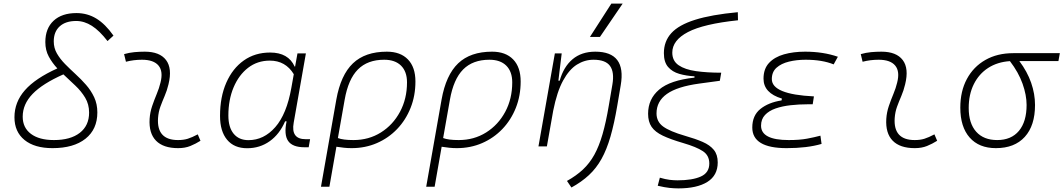

<svg xmlns="http://www.w3.org/2000/svg" viewBox="-20 -815 5921 1069"><path d="M272.5 9.8Q172.4 9.8 116.5 -35.6Q60.5 -81.1 60.5 -162.1Q60.5 -246.6 118.7 -312.7Q176.8 -378.9 299.3 -434.1Q271 -464.4 251.7 -499.8Q232.4 -535.2 232.4 -580.6Q232.4 -656.7 278.3 -699.5Q324.2 -742.2 405.8 -742.2Q466.3 -742.2 516.4 -711.7Q566.4 -681.2 611.8 -616.7L578.6 -586.4Q534.2 -644 491.7 -671.1Q449.2 -698.2 404.3 -698.2Q345.2 -698.2 312.3 -668.2Q279.3 -638.2 279.3 -584.5Q279.3 -547.9 296.9 -517.3Q314.5 -486.8 342 -458.7Q369.6 -430.7 400.6 -402.3Q431.6 -374 459.2 -342.5Q486.8 -311 504.4 -273.4Q522 -235.8 522 -189Q522 -95.2 456.1 -42.7Q390.1 9.8 272.5 9.8ZM333 -400.9Q216.3 -349.1 161.4 -292Q106.4 -234.9 106.4 -165.5Q106.4 -104 152.3 -69.6Q198.2 -35.2 280.3 -35.2Q372.6 -35.2 424.3 -75.4Q476.1 -115.7 476.1 -188Q476.1 -234.4 454.3 -270.8Q432.6 -307.1 399.4 -338.4Q366.2 -369.6 333 -400.9Z M1081.1 -66.9 1096.2 -31.2Q1069.3 -14.2 1039.8 -2.2Q1010.3 9.8 971.7 9.8Q889.2 9.8 848.6 -31.7Q808.1 -73.2 813 -153.3Q815.4 -189.9 827.1 -224.4Q838.9 -258.8 852.5 -291.5Q866.2 -324.2 873.5 -355Q889.6 -417.5 862.5 -450Q835.4 -482.4 770.5 -482.4Q724.1 -482.4 681.2 -471.2L670.9 -513.7Q699.7 -522 728.5 -524.7Q757.3 -527.3 786.1 -527.3Q869.1 -527.3 904.5 -480.7Q939.9 -434.1 918 -345.2Q909.7 -310.5 896.7 -280.5Q883.8 -250.5 873 -221.2Q862.3 -191.9 859.9 -157.7Q851.6 -35.2 971.2 -35.2Q1002 -35.2 1025.4 -42.5Q1048.8 -49.8 1081.1 -66.9Z M1623 -444.3 1636.2 -517.6H1683.1L1615.2 -131.8Q1598.6 -40 1681.6 -40H1706.5L1698.7 4.9H1675.3Q1608.4 4.9 1584.2 -30.3Q1560.1 -65.4 1575.7 -139.6H1567.4Q1536.6 -67.9 1481.7 -28.8Q1426.8 10.3 1356 10.3Q1283.7 10.3 1244.4 -36.9Q1205.1 -84 1205.1 -169.4Q1205.1 -275.4 1240 -354.7Q1274.9 -434.1 1337.4 -478.3Q1399.9 -522.5 1483.9 -522.5Q1585.4 -522.5 1620.6 -444.3ZM1482.4 -477.5Q1413.1 -477.5 1361.3 -437.5Q1309.6 -397.5 1280.5 -328.4Q1251.5 -259.3 1251.5 -171.9Q1251.5 -106 1281 -70.3Q1310.5 -34.7 1363.3 -34.7Q1449.2 -34.7 1512.7 -107.2Q1576.2 -179.7 1602.1 -325.7L1615.7 -401.9Q1569.8 -477.5 1482.4 -477.5Z M2133.8 -527.3Q2209.5 -527.3 2251.2 -484.1Q2293 -440.9 2293 -361.3Q2293 -282.2 2266.1 -214.6Q2239.3 -147 2191.2 -96.7Q2143.1 -46.4 2078.4 -18.3Q2013.7 9.8 1937.5 9.8Q1916 9.8 1895.3 7.6Q1874.5 5.4 1853 2L1814 224.6H1767.1L1852.5 -260.3Q1877 -397.5 1945.1 -462.4Q2013.2 -527.3 2133.8 -527.3ZM1861.3 -46.4Q1889.6 -35.2 1948.2 -35.2Q2033.2 -35.2 2100.6 -77.4Q2168 -119.6 2207 -192.4Q2246.1 -265.1 2246.1 -356.4Q2246.1 -416.5 2212.9 -449.5Q2179.7 -482.4 2119.1 -482.4Q2026.4 -482.4 1972.7 -428.2Q1918.9 -374 1898.9 -259.3Z M2719.7 -527.3Q2795.4 -527.3 2837.2 -484.1Q2878.9 -440.9 2878.9 -361.3Q2878.9 -282.2 2852.1 -214.6Q2825.2 -147 2777.1 -96.7Q2729 -46.4 2664.3 -18.3Q2599.6 9.8 2523.4 9.8Q2502 9.8 2481.2 7.6Q2460.4 5.4 2439 2L2399.9 224.6H2353L2438.5 -260.3Q2462.9 -397.5 2531 -462.4Q2599.1 -527.3 2719.7 -527.3ZM2447.3 -46.4Q2475.6 -35.2 2534.2 -35.2Q2619.1 -35.2 2686.5 -77.4Q2753.9 -119.6 2793 -192.4Q2832 -265.1 2832 -356.4Q2832 -416.5 2798.8 -449.5Q2765.6 -482.4 2705.1 -482.4Q2612.3 -482.4 2558.6 -428.2Q2504.9 -374 2484.9 -259.3Z M2978 0 3069.3 -517.6H3107.4L3088.9 -365.7H3096.2Q3117.7 -442.9 3167.7 -485.1Q3217.8 -527.3 3294.4 -527.3Q3468.3 -527.3 3436 -340.3L3417 -228Q3399.9 -127 3378.9 -54.4Q3357.9 18.1 3328.9 70.1Q3299.8 122.1 3259 159.9Q3218.3 197.8 3161.6 229L3136.7 192.4Q3188.5 163.6 3225.6 128.9Q3262.7 94.2 3289.1 46.6Q3315.4 -1 3334.7 -67.6Q3354 -134.3 3369.6 -227.1L3389.6 -344.2Q3401.4 -413.1 3376.5 -447.8Q3351.6 -482.4 3284.7 -482.4Q3235.4 -482.4 3192.1 -455.3Q3148.9 -428.2 3115 -366.2Q3081.1 -304.2 3060.1 -198.7L3024.9 0ZM3264.6 -609.4 3383.8 -794.9H3446.8L3320.3 -609.4Z M3757.3 233.9Q3734.4 233.9 3707.8 231.2Q3681.2 228.5 3642.1 219.2L3653.8 174.3Q3686 183.6 3708.7 186.3Q3731.4 189 3752.4 189Q3835.4 189 3882.3 167.7Q3929.2 146.5 3929.2 95.2Q3929.2 50.3 3893.3 26.6Q3857.4 2.9 3783.7 -18.6Q3713.4 -39.1 3670.4 -59.6Q3627.4 -80.1 3607.9 -108.6Q3588.4 -137.2 3588.4 -181.6Q3588.4 -263.7 3649.7 -315.9Q3710.9 -368.2 3846.7 -382.8V-390.1Q3800.8 -392.6 3762 -403.8Q3723.1 -415 3699.7 -442.1Q3676.3 -469.2 3676.3 -519Q3676.3 -585 3717.8 -630.6Q3759.3 -676.3 3850.1 -704.8Q3940.9 -733.4 4087.9 -747.1L4088.9 -702.1Q3897.5 -682.1 3810.3 -636.5Q3723.1 -590.8 3723.1 -522Q3723.1 -476.1 3758.3 -451.9Q3793.5 -427.7 3855.2 -418.9Q3917 -410.2 3995.6 -410.2L3987.8 -365.2L3873 -349.6Q3751 -333 3693.1 -292Q3635.3 -251 3635.3 -183.6Q3635.3 -137.7 3672.1 -110.6Q3709 -83.5 3794.9 -58.6Q3851.6 -42.5 3892.1 -24.9Q3932.6 -7.3 3954.3 19.3Q3976.1 45.9 3976.1 89.4Q3976.1 161.6 3918.5 197.8Q3860.8 233.9 3757.3 233.9Z M4359.9 9.8Q4168.5 9.8 4168.5 -105Q4168.5 -171.9 4213.6 -208.3Q4258.8 -244.6 4331.5 -255.9L4333.5 -266.1Q4231 -296.9 4231 -377Q4231 -431.6 4261.7 -464.6Q4292.5 -497.6 4345 -512.5Q4397.5 -527.3 4462.4 -527.3Q4563.5 -527.3 4645 -499L4621.6 -456.5Q4557.6 -482.4 4465.3 -482.4Q4415.5 -482.4 4372.6 -471.9Q4329.6 -461.4 4303.5 -438Q4277.3 -414.6 4277.3 -374.5Q4277.3 -289.6 4511.7 -278.3L4504.9 -234.4H4477.1Q4428.7 -234.4 4382.3 -229.2Q4335.9 -224.1 4298.6 -211.2Q4261.2 -198.2 4239.3 -174.8Q4217.3 -151.4 4217.3 -115.2Q4217.3 -35.2 4371.6 -35.2Q4432.1 -35.2 4473.6 -43Q4515.1 -50.8 4547.9 -59.6L4554.2 -13.7Q4474.1 9.8 4359.9 9.8Z M5182.6 -66.9 5197.8 -31.2Q5170.9 -14.2 5141.4 -2.2Q5111.8 9.8 5073.2 9.8Q4990.7 9.8 4950.2 -31.7Q4909.7 -73.2 4914.6 -153.3Q4917 -189.9 4928.7 -224.4Q4940.4 -258.8 4954.1 -291.5Q4967.8 -324.2 4975.1 -355Q4991.2 -417.5 4964.1 -450Q4937 -482.4 4872.1 -482.4Q4825.7 -482.4 4782.7 -471.2L4772.5 -513.7Q4801.3 -522 4830.1 -524.7Q4858.9 -527.3 4887.7 -527.3Q4970.7 -527.3 5006.1 -480.7Q5041.5 -434.1 5019.5 -345.2Q5011.2 -310.5 4998.3 -280.5Q4985.4 -250.5 4974.6 -221.2Q4963.9 -191.9 4961.4 -157.7Q4953.1 -35.2 5072.8 -35.2Q5103.5 -35.2 5127 -42.5Q5150.4 -49.8 5182.6 -66.9Z M5524.9 9.8Q5430.7 9.8 5378.7 -49.3Q5326.7 -108.4 5326.7 -215.8Q5326.7 -307.1 5363.3 -375.2Q5399.9 -443.4 5466.3 -481.2Q5532.7 -519 5621.6 -519H5880.9L5873 -475.1H5655.3Q5699.7 -416 5721.2 -354Q5742.7 -292 5742.7 -230.5Q5742.7 -115.7 5685.8 -53Q5628.9 9.8 5524.9 9.8ZM5603 -474.6Q5533.7 -470.2 5481.9 -436.8Q5430.2 -403.3 5401.9 -346.2Q5373.5 -289.1 5373.5 -213.9Q5373.5 -128.4 5415 -81.8Q5456.5 -35.2 5532.2 -35.2Q5610.4 -35.2 5653.1 -86.4Q5695.8 -137.7 5695.8 -230.5Q5695.8 -285.6 5673.3 -348.9Q5650.9 -412.1 5603 -474.6Z"/></svg>

Font: Cascadia Mono ExtraLight
Style: Italic
Weight: 200
Italic angle: -10°
Monospace: yes
Designer: Aaron Bell
Foundry: Saja Typeworks
Version: Version 2404.023; ttfautohint (v1.8.4)